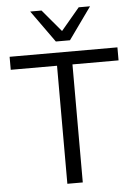

<svg xmlns="http://www.w3.org/2000/svg" viewBox="-61 -983 727 1029"><g transform="rotate(-5 302.0 -468.5)"><path d="M259 0V-635H10V-705H590V-635H342V0ZM264 -765 141 -937H202L302 -818L402 -937H463L340 -765Z"/></g></svg>

Font: Mulish ExtraLight
Style: Regular
Weight: 400
Version: Version 3.603